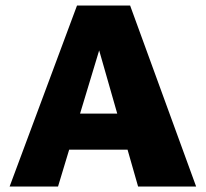

<svg xmlns="http://www.w3.org/2000/svg" viewBox="-20 -678 748 698"><path d="M482 0 323 -556H359L191 0H15L260 -658H453L693 0ZM129 -134 180 -265H485L550 -134Z"/></svg>

Font: Ysabeau SC Black
Style: Regular
Weight: 900
Designer: Christian Thalmann (Catharsis Fonts)
Version: Version 2.001;gftools[0.9.30]; featfreeze: smcp